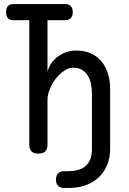

<svg xmlns="http://www.w3.org/2000/svg" viewBox="-20 -750 640 950"><path d="M47 -650Q28 -650 19 -660.5Q10 -671 10 -690Q10 -709 19 -719.5Q28 -730 47 -730H302Q321 -730 330.5 -719.5Q340 -709 340 -690Q340 -671 330.5 -660.5Q321 -650 302 -650H215V-396Q229 -444 269 -472Q309 -500 357 -500Q397 -500 428 -486.5Q459 -473 480.5 -448Q502 -423 513.5 -388Q525 -353 525 -310V-15Q525 31 509.5 67.5Q494 104 467 129Q440 154 402.5 167Q365 180 320 180H298Q278 180 267.5 169.5Q257 159 257 139Q257 119 267.5 108Q278 97 298 97H320Q344 97 364.5 91.5Q385 86 401 73.5Q417 61 426 39.5Q435 18 435 -15V-284Q435 -310 430.5 -333.5Q426 -357 415 -375Q404 -393 386.5 -404Q369 -415 342 -415Q319 -415 296 -399Q273 -383 255 -359.5Q237 -336 226 -308Q215 -280 215 -256V-35Q215 -12 204 -1Q193 10 170 10Q147 10 136 -1Q125 -12 125 -35V-650Z"/></svg>

Font: Maple Mono NL
Style: Regular
Weight: 400
Monospace: yes
Designer: subframe7536
Version: Version 7.000